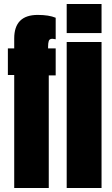

<svg xmlns="http://www.w3.org/2000/svg" viewBox="-20 -943 563 963"><path d="M51.3 0V-566.9H19.5V-700.2H51.3V-750Q51.3 -868.2 169.4 -868.2Q225.1 -868.2 259.3 -854V-746.1Q247.1 -748.5 243.2 -748.5Q228 -748.5 224.6 -737.5Q221.2 -726.6 221.2 -709.5V-700.2H259.3V-564.9H224.6V0ZM314.5 -777.3V-922.9H489.3V-777.3ZM314.5 0V-732.4H489.3V0Z"/></svg>

Font: webenart
Style: Regular
Weight: 400
Designer: Vernon Adams
Foundry: Vernon Adams
Version: Version 2.116; ttfautohint (v1.8.3)